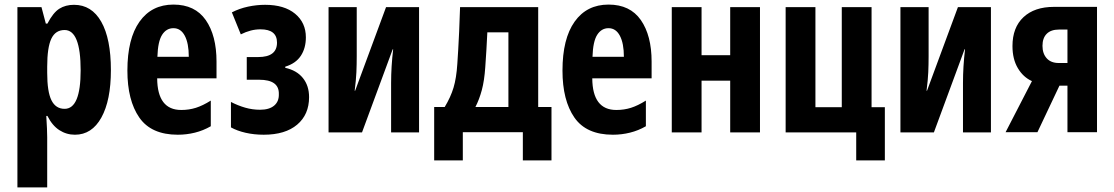

<svg xmlns="http://www.w3.org/2000/svg" viewBox="-20 -578 4864 838"><path d="M56 240V-547H161L180 -475H187Q212 -523 239 -540Q266 -557 303 -557Q380 -557 422 -483Q464 -409 464 -272Q464 -140 422.5 -65Q381 10 307 10Q270 10 239 -10Q208 -30 187 -72H182Q184 -41 185 -17.5Q186 6 186 21V240ZM262 -103Q332 -103 332 -271Q332 -447 262 -447Q222 -447 204 -409Q186 -371 186 -287V-260Q186 -178 204.5 -140.5Q223 -103 262 -103Z M756 10Q640 10 588 -65Q536 -140 536 -270Q536 -409 589 -483.5Q642 -558 737 -558Q831 -558 878 -490.5Q925 -423 925 -309V-236H666Q667 -98 771 -98Q805 -98 835 -107.5Q865 -117 900 -139V-27Q867 -8 830.5 1Q794 10 756 10ZM667 -330H804Q804 -389 786.5 -422Q769 -455 737 -455Q706 -455 687.5 -426Q669 -397 667 -330Z M1131 10Q1089 10 1052 1.5Q1015 -7 988 -22V-133Q1019 -117 1050.5 -108Q1082 -99 1115 -99Q1155 -99 1176.5 -117Q1198 -135 1197 -167Q1199 -230 1111 -230H1057V-329H1107Q1189 -329 1189 -392Q1189 -450 1117 -450Q1095 -450 1074 -444.5Q1053 -439 1031 -428L992 -524Q1025 -541 1062.5 -549Q1100 -557 1137 -557Q1221 -557 1268 -518Q1315 -479 1315 -415Q1315 -368 1293 -334.5Q1271 -301 1225 -287V-282Q1275 -271 1302 -237.5Q1329 -204 1329 -154Q1329 -78 1277 -34Q1225 10 1131 10Z M1414 0V-547H1537V-333Q1537 -296 1535.5 -262.5Q1534 -229 1528 -182H1530L1665 -547H1809V0H1687V-216Q1687 -287 1696 -363H1694L1560 0Z M1875 122V-111H1921Q1947 -154 1959.5 -195.5Q1972 -237 1976 -299Q1978 -329 1980 -362.5Q1982 -396 1984 -440Q1986 -484 1988 -547H2329V-111H2387V122H2262V-1H2000V122ZM2055 -111H2199V-437H2107Q2105 -396 2103 -361Q2101 -326 2098 -285Q2094 -226 2083 -185Q2072 -144 2055 -111Z M2655 10Q2539 10 2487 -65Q2435 -140 2435 -270Q2435 -409 2488 -483.5Q2541 -558 2636 -558Q2730 -558 2777 -490.5Q2824 -423 2824 -309V-236H2565Q2566 -98 2670 -98Q2704 -98 2734 -107.5Q2764 -117 2799 -139V-27Q2766 -8 2729.5 1Q2693 10 2655 10ZM2566 -330H2703Q2703 -389 2685.5 -422Q2668 -455 2636 -455Q2605 -455 2586.5 -426Q2568 -397 2566 -330Z M2912 0V-547H3042V-337H3167V-547H3297V0H3167V-226H3042V0Z M3717 122V0H3409V-547H3539V-110H3654V-547H3784V-110H3842V122Z M3910 0V-547H4033V-333Q4033 -296 4031.5 -262.5Q4030 -229 4024 -182H4026L4161 -547H4305V0H4183V-216Q4183 -287 4192 -363H4190L4056 0Z M4369 -1 4484 -224Q4446 -241 4422.5 -280.5Q4399 -320 4399 -377Q4399 -458 4447 -503Q4495 -548 4580 -548H4768V-1H4639V-204H4604L4508 -1ZM4601 -303H4639V-449H4602Q4567 -449 4548.5 -430.5Q4530 -412 4530 -378Q4530 -344 4548.5 -323.5Q4567 -303 4601 -303Z"/></svg>

Font: Noto Sans ExtraCondensed
Style: Bold
Weight: 700
Width: 2
Designer: Monotype Design Team
Foundry: Monotype Imaging Inc.
Version: Version 2.013; ttfautohint (v1.8.4.7-5d5b)